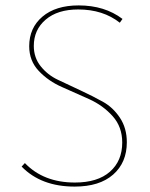

<svg xmlns="http://www.w3.org/2000/svg" viewBox="-20 -683 555 710"><path d="M432 -156Q432 -214 396.5 -253.5Q361 -293 310.5 -316Q260 -339 209.5 -361Q159 -383 123.5 -420.5Q88 -458 88 -512Q88 -580 137 -621.5Q186 -663 271 -663Q367 -663 433 -613L423 -599Q361 -648 269 -648Q193 -648 149 -610.5Q105 -573 105 -513Q105 -470 130.5 -438Q156 -406 194 -388Q232 -370 277 -349Q322 -328 360 -307Q398 -286 423.5 -247.5Q449 -209 449 -157Q449 -82 398.5 -37.5Q348 7 256 7Q132 7 60 -67L72 -80Q141 -8 257 -8Q341 -8 386.5 -48Q432 -88 432 -156Z"/></svg>

Font: EauTestSC Thin
Style: Regular
Weight: 250
Designer: Christian Thalmann (Catharsis Fonts)
Version: Version 0.001;PS 000.001;hotconv 1.0.88;makeotf.lib2.5.64775